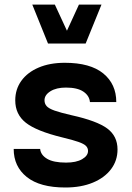

<svg xmlns="http://www.w3.org/2000/svg" viewBox="-20 -811 576 836"><path d="M262.2 -537.6Q373 -537.6 429.7 -491.2Q486.3 -444.8 486.3 -366.7H371.6Q369.1 -394.5 343 -412.1Q316.9 -429.7 267.1 -429.7Q225.1 -429.7 199.5 -413.6Q173.8 -397.5 173.8 -374.5Q173.8 -359.4 183.1 -348.9Q192.4 -338.4 218 -329.3Q243.7 -320.3 292.5 -309.1Q402.3 -284.7 447 -251.5Q491.7 -218.3 491.7 -160.2Q491.7 -111.8 463.6 -74.5Q435.5 -37.1 384.5 -15.9Q333.5 5.4 264.6 5.4Q153.8 5.4 96.7 -40.3Q39.6 -85.9 39.6 -162.6H154.8Q157.2 -136.2 185.1 -119.6Q212.9 -103 267.6 -103Q312 -103 337.6 -117.9Q363.3 -132.8 363.3 -153.8Q363.3 -166.5 354.5 -175.5Q345.7 -184.6 321.5 -193.1Q297.4 -201.7 250.5 -212.9Q138.7 -240.2 92.5 -276.6Q46.4 -313 46.4 -374Q46.4 -422.4 73 -459.2Q99.6 -496.1 148.2 -516.8Q196.8 -537.6 262.2 -537.6ZM120.6 -791H218.8L271.5 -677.2L323.7 -791H421.9L353 -621.6H189Z"/></svg>

Font: Estedad-FD Bold
Style: Regular
Weight: 700
Designer: Amin Abedi
Version: Version 7.3